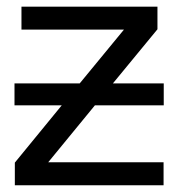

<svg xmlns="http://www.w3.org/2000/svg" viewBox="-20 -548 540 568"><path d="M463.9 -67.9V0H23.9V-66.9L162.6 -236.3H22.9V-301.3H215.8L346.7 -460.4H43.5V-528.3H445.8V-461.4L314 -301.3H464.4V-236.3H260.7L122.6 -67.9Z"/></svg>

Font: Arimo Nerd Font
Style: Regular
Weight: 400
Designer: Steve Matteson
Foundry: Monotype Imaging Inc.
Version: Version 1.33;Nerd Fonts 3.2.1